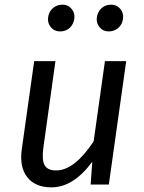

<svg xmlns="http://www.w3.org/2000/svg" viewBox="-20 -788 616 820"><path d="M220.2 -60.1Q297.4 -60.1 379.9 -184.1L428.2 -526.9H519L444.8 0H367.2L374 -97.2Q293.9 11.7 200.2 12.2Q130.4 12.2 96.2 -31.5Q62 -75.2 73.2 -151.9L126 -526.9H216.8L165 -155.8Q158.2 -102.5 171.1 -81.3Q184.1 -60.1 220.2 -60.1ZM413.6 -752.9Q430.2 -768.1 454.6 -768.1Q479 -768.1 493.9 -750Q508.8 -731.9 505.4 -707.5Q502 -683.1 484.9 -668.5Q467.8 -653.8 443.8 -653.8Q419.9 -653.8 405 -671.9Q390.1 -689.9 393.6 -713.9Q397 -737.8 413.6 -752.9ZM206.1 -753.4Q223.1 -768.1 247.1 -768.1Q271 -768.1 285.9 -750Q300.8 -731.9 297.4 -708Q293.9 -684.1 277.6 -668.9Q261.2 -653.8 236.6 -653.8Q211.9 -653.8 197 -671.9Q182.1 -689.9 185.5 -714.4Q189 -738.8 206.1 -753.4Z"/></svg>

Font: FiraSans-Italic
Style: Italic
Weight: 400
Italic angle: -8°
Designer: Carrois Corporate & Edenspiekermann AG
Foundry: Carrois Corporate GbR & Edenspiekermann AG
Version: Version 3.106;PS 003.106;hotconv 1.0.70;makeotf.lib2.5.58329